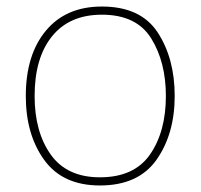

<svg xmlns="http://www.w3.org/2000/svg" viewBox="-20 -558 615 588"><path d="M515 -264Q515 -379 463 -458.5Q411 -538 292 -538Q182 -538 120.5 -464Q59 -390 59 -264Q59 -146 115.5 -68Q172 10 286 10Q404 10 459.5 -69Q515 -148 515 -264ZM86 -264Q86 -381 139.5 -447Q193 -513 292 -513Q398 -513 443 -440.5Q488 -368 488 -264Q488 -155 439.5 -85Q391 -15 286 -15Q185 -15 135.5 -84.5Q86 -154 86 -264Z"/></svg>

Font: Noto Sans UI Thin
Style: Regular
Weight: 250
Designer: Monotype Design Team
Foundry: Monotype Imaging Inc.
Version: Version 1.901